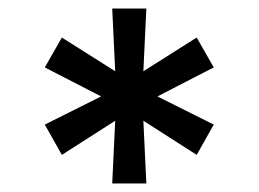

<svg xmlns="http://www.w3.org/2000/svg" viewBox="-20 -748 606 450"><path d="M243 -318H323L316 -465L441 -385L481 -456L349 -522L481 -590L441 -660L316 -581L323 -728H243L250 -581L125 -660L85 -590L217 -522L85 -456L125 -385L250 -465Z"/></svg>

Font: Wafeq Semi Bold
Style: Regular
Weight: 600
Designer: Rasmus Andersson & Azza Alameddine
Foundry: Google & TypeTogether
Version: Version 3.000;January 28, 2025;FontCreator 15.0.0.3014 64-bi